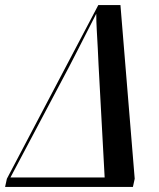

<svg xmlns="http://www.w3.org/2000/svg" viewBox="-67 -734 623 754"><path d="M-47 0 -40 -32 319 -714H406L462 -32L455 0ZM-26 -37H344L320 -480Q319 -508 317 -544Q315 -580 313 -616Q311 -652 311 -680Q295 -649 276 -611.5Q257 -574 238 -537Q219 -500 204 -471Z"/></svg>

Font: Noto Serif Display ExtraCondensed SemiBold
Style: Italic
Weight: 600
Width: 2
Italic angle: -12°
Designer: Monotype Design Team
Foundry: Monotype Imaging Inc.
Version: Version 2.009